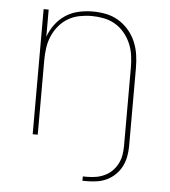

<svg xmlns="http://www.w3.org/2000/svg" viewBox="-51 -574 702 795"><g transform="rotate(5 300.0 -177.0)"><path d="M321 174V156H341Q360 156 378.5 152.5Q397 149 414 140.5Q431 132 444 118.5Q457 105 465.5 88Q474 71 477 52.5Q480 34 480 15V-310Q480 -335 476.5 -360.5Q473 -386 463 -409.5Q453 -433 436.5 -453Q420 -473 398 -486Q376 -499 350.5 -504Q325 -509 300 -509Q275 -509 249.5 -504Q224 -499 202 -486Q180 -473 163.5 -453Q147 -433 137 -409.5Q127 -386 123.5 -360.5Q120 -335 120 -310V0H99V-520H120V-407Q130 -435 148 -459Q166 -483 190.5 -499Q215 -515 244.5 -521.5Q274 -528 303 -528Q331 -528 358.5 -522.5Q386 -517 410 -502.5Q434 -488 452.5 -466.5Q471 -445 482 -419Q493 -393 497 -365.5Q501 -338 501 -310V15Q501 36 497 57.5Q493 79 483.5 98Q474 117 458.5 132.5Q443 148 424 157.5Q405 167 384 170.5Q363 174 341 174Z"/></g></svg>

Font: Iosevka SS04 Thin Extended
Style: Regular
Weight: 100
Width: 7
Monospace: yes
Designer: Belleve Invis
Foundry: Belleve Invis
Version: Version 19.0.0; ttfautohint (v1.8.4)